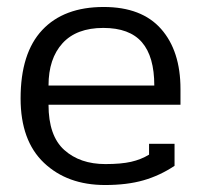

<svg xmlns="http://www.w3.org/2000/svg" viewBox="-20 -515 576 550"><path d="M39 -233Q39 -363 101 -429Q163 -495 277 -495Q386 -495 441.5 -432Q497 -369 497 -260V-215H119Q119 -126 164 -85.5Q209 -45 282 -45Q327 -45 355.5 -51.5Q384 -58 407 -72V-103H480V-40Q438 -12 391 1.5Q344 15 281 15Q173 15 106 -48.5Q39 -112 39 -233ZM422 -270Q422 -353 386.5 -394Q351 -435 276 -435Q199 -435 159 -391Q119 -347 119 -270Z"/></svg>

Font: Pridi Light
Style: Regular
Weight: 300
Version: Version 1.002